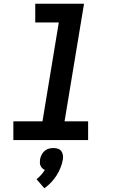

<svg xmlns="http://www.w3.org/2000/svg" viewBox="-20 -755 640 1035"><path d="M52 0V-101H209L297 -634H170V-735H433L328 -101H455V0ZM219 260 177 211Q190 201 201.5 188Q213 175 222 161Q214 158 208 152Q202 146 198.5 138.5Q195 131 195 122Q195 113 196 104Q198 92 204 80Q210 68 220 59Q230 50 242.5 46.5Q255 43 268 43Q280 43 291.5 46.5Q303 50 310 59Q317 68 319 80Q321 92 319 104Q315 127 306.5 148.5Q298 170 285 190.5Q272 211 255.5 228.5Q239 246 219 260Z"/></svg>

Font: Iosevka Curly Extended Oblique
Style: Bold
Weight: 700
Width: 7
Italic angle: -9°
Monospace: yes
Designer: Belleve Invis
Foundry: Belleve Invis
Version: Version 11.1.0; ttfautohint (v1.8.3)